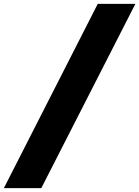

<svg xmlns="http://www.w3.org/2000/svg" viewBox="-93 -760 718 990"><path d="M-73 210 411 -740H605L120 210Z"/></svg>

Font: Georama Expanded Black
Style: Italic
Weight: 900
Width: 7
Italic angle: -9°
Designer: Jean-Baptiste Levee
Foundry: Production Type
Version: Version 1.000